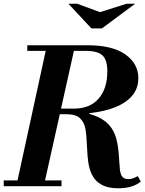

<svg xmlns="http://www.w3.org/2000/svg" viewBox="-21 -996 773 1027"><path d="M66 0 230 -754H381L213 0ZM-1 0V-31H308V0ZM612 11Q564 11 533.5 -2.5Q503 -16 485 -39.5Q467 -63 458.5 -94Q450 -125 447.5 -160.5Q445 -196 443 -233Q442 -272 436 -306.5Q430 -341 407.5 -363Q385 -385 334 -385L457 -391V-387Q502 -374 531 -354.5Q560 -335 577.5 -308Q595 -281 603.5 -244.5Q612 -208 615 -161Q618 -127 619.5 -99Q621 -71 630.5 -54.5Q640 -38 666 -38Q680 -38 691.5 -42.5Q703 -47 716 -54L732 -25Q714 -9 684 1Q654 11 612 11ZM182 -385V-415H374Q460 -415 506.5 -468.5Q553 -522 553 -614Q553 -652 543 -676.5Q533 -701 507.5 -712.5Q482 -724 434 -724H125V-754H446Q581 -754 650 -704.5Q719 -655 719 -578Q719 -485 622.5 -435Q526 -385 346 -385ZM468 -844 345 -976H392L514 -931L656 -976H702L524 -844Z"/></svg>

Font: Libre Bodoni
Style: Bold Italic
Weight: 700
Italic angle: -13°
Version: Version 2.005;gftools[0.9.23]